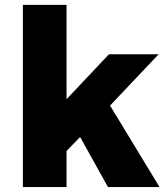

<svg xmlns="http://www.w3.org/2000/svg" viewBox="-20 -762 673 782"><path d="M419.9 0 306.2 -204.1 251 -147V0H73.2V-742.2H251V-357.9L423.8 -541H626L428.2 -332L629.9 0Z"/></svg>

Font: Argentum Sans
Style: Bold
Weight: 700
Designer: Julieta Ulanovsky (Modified by Cristiano Sobral)
Foundry: Julieta Ulanovsky
Version: Version 1.000; ttfautohint (v1.5.65-e2d9)